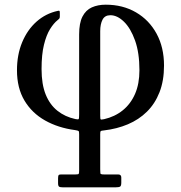

<svg xmlns="http://www.w3.org/2000/svg" viewBox="-20 -550 773 820"><path d="M300 5.5Q313.5 7.5 315.8 9.8Q318 12 318 23.5V178Q318 190 316.2 192.5Q314.5 195 302.5 195H240.5Q231.5 195 229.8 199Q228 203 228 212V232Q228 244 232.2 247Q236.5 250 247.5 250H474.5Q487.5 250 492.8 247Q498 244 498 230V208Q498 195 484.5 195H423.5Q409.5 195 408.8 190.5Q408 186 408 173V23Q408 12 410 10Q412 8 424 7Q479.5 0.5 526.2 -19.2Q573 -39 607.5 -73Q642 -107 661.2 -156Q680.5 -205 680.5 -270Q680.5 -347.5 648.8 -406Q617 -464.5 560.8 -497.2Q504.5 -530 431.5 -530Q398 -530 372.2 -518.5Q346.5 -507 332.2 -479.2Q318 -451.5 318 -403V-62Q318 -44 316 -41.5Q314 -39 302 -41.5Q258 -51 225.5 -76.8Q193 -102.5 175.2 -146.2Q157.5 -190 157.5 -255Q157.5 -317.5 167.8 -359Q178 -400.5 193.8 -425.8Q209.5 -451 226 -464Q230 -467 232.8 -470Q235.5 -473 235.5 -480V-494Q235.5 -502 234 -503.5Q232.5 -505 226.5 -503.5Q175.5 -492.5 136.2 -457.8Q97 -423 74.8 -369.8Q52.5 -316.5 52.5 -250Q52.5 -174 84.5 -120.5Q116.5 -67 172.5 -35.5Q228.5 -4 300 5.5ZM424.5 -41Q412 -38.5 410 -40.2Q408 -42 408 -56V-417Q408 -446.5 417.8 -465.8Q427.5 -485 451.5 -485Q481 -485 509.5 -457.2Q538 -429.5 556.8 -377Q575.5 -324.5 575.5 -250Q575.5 -192 556.8 -149Q538 -106 504.2 -78.8Q470.5 -51.5 424.5 -41Z"/></svg>

Font: Besley
Style: Regular
Weight: 400
Designer: Owen Earl
Foundry: indestructible type*
Version: Version 4.000